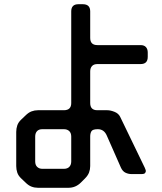

<svg xmlns="http://www.w3.org/2000/svg" viewBox="-20 -787 768 911"><path d="M81 60 101 79Q115 93 129.5 98.5Q144 104 160 104H305Q339 104 364 79L383 60Q397 46 402.5 31.5Q408 17 408 1V-139Q408 -155 414 -164.5Q420 -174 444 -174Q474 -174 487 -143L554 9Q562 26 575.5 32.5Q589 39 605 39H650Q666 39 669 33Q672 28 672 24Q672 21 667 9L550 -233Q542 -249 523 -256.5Q504 -264 489 -264H442Q408 -264 408 -298V-448Q408 -464 416.5 -473.5Q425 -483 442 -483H647Q681 -483 681 -517V-538Q681 -554 672.5 -563.5Q664 -573 647 -573H442Q408 -573 408 -607V-733Q408 -767 373 -767H352Q318 -767 318 -733V-298Q318 -264 283 -264H160Q144 -264 129.5 -258.5Q115 -253 101 -239L81 -220Q67 -207 62 -192Q57 -177 57 -161V1Q57 17 62 32Q67 47 81 60ZM181 14Q166 14 156.5 5Q147 -4 147 -21V-139Q147 -155 155.5 -164.5Q164 -174 181 -174H283Q299 -174 308.5 -165Q318 -156 318 -139V-21Q318 -5 309 4.5Q300 14 283 14Z"/></svg>

Font: WDXL Lubrifont SC
Style: Regular
Weight: 400
Designer: [WDXL Lubrifont] Copyright 2020-2022 (c) NightFurySL2001, Skr-ZERO; [ZCOOL QingKe HuangYou] Copyright 2018-2022 (c) The 
Version: Version 2.001;hotconv 1.1.1;makeotfexe 2.6.0